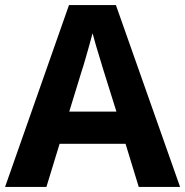

<svg xmlns="http://www.w3.org/2000/svg" viewBox="-20 -737 730 757"><path d="M527 0 475 -170H215L163 0H0L252 -717H437L690 0ZM387 -463Q382 -480 374 -506Q366 -532 358 -559Q350 -586 345 -606Q340 -586 331.5 -556.5Q323 -527 315.5 -500.5Q308 -474 304 -463L253 -297H439Z"/></svg>

Font: Noto Sans Vithkuqi
Style: Bold
Weight: 700
Version: Version 1.001; ttfautohint (v1.8.4.7-5d5b)